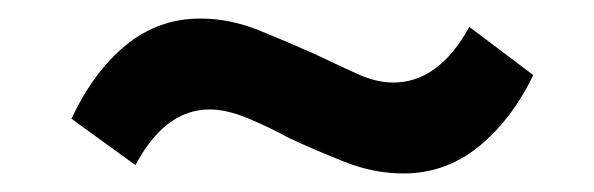

<svg xmlns="http://www.w3.org/2000/svg" viewBox="-20 -391 640 207"><path d="M415 -204Q383 -204 351.5 -216.5Q320 -229 292 -242Q268 -255 246 -264Q224 -273 206 -273Q158 -273 126 -213L57 -263Q81 -314 116 -342.5Q151 -371 196 -371Q228 -371 260 -358Q292 -345 321 -332Q346 -320 366 -311Q386 -302 404 -302Q453 -302 486 -362L555 -310Q531 -261 495.5 -232.5Q460 -204 415 -204Z"/></svg>

Font: Mulish ExtraBold
Style: Italic
Weight: 800
Italic angle: -9°
Designer: Vernon Adams
Foundry: Vernon Adams
Version: Version 3.603; ttfautohint (v1.8.3)